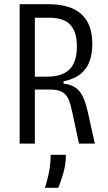

<svg xmlns="http://www.w3.org/2000/svg" viewBox="-20 -680 510 909"><path d="M73 0V-660H216Q274 -660 319.5 -641.5Q365 -623 391 -581.5Q417 -540 417 -471Q417 -430 405.5 -394Q394 -358 364 -332Q334 -306 281 -295V-284Q328 -279 353.5 -251Q379 -223 395 -153L429 0H354L321 -154Q315 -183 306 -206.5Q297 -230 277 -243Q257 -256 219 -256H145V0ZM145 -317H202Q274 -317 309 -351.5Q344 -386 344 -460Q344 -528 313.5 -562Q283 -596 214 -596H145ZM193 209Q212 145 216 111.5Q220 78 220 53H292Q292 98 279.5 140.5Q267 183 256 209Z"/></svg>

Font: Bricolage Grotesque 12pt Condensed Light
Style: Regular
Weight: 300
Width: 3
Designer: Mathieu Triay
Foundry: Atelier Triay
Version: Version 1.001; ttfautohint (v1.8.4.7-5d5b);gftools[0.9.33.de